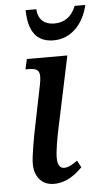

<svg xmlns="http://www.w3.org/2000/svg" viewBox="-54 -781 455 827"><g transform="rotate(-5 173.5 -368.0)"><path d="M198 -606C279 -606 330 -671 347 -746H301C282 -698 249 -678 207 -678C166 -678 138 -700 135 -746H89C90 -657 123 -606 198 -606ZM146 10C202 10 242 -24 269 -51L253 -81C232 -66 214 -55 195 -55C177 -55 167 -71 167 -101C167 -130 177 -185 184 -219L251 -536H76L66 -492H79C121 -492 135 -481 122 -419L87 -247C77 -197 62 -119 62 -83C62 -31 91 10 146 10Z"/></g></svg>

Font: Noto Serif Condensed Medium
Style: Italic
Weight: 500
Width: 3
Italic angle: -12°
Designer: Monotype Design Team
Foundry: Monotype Imaging Inc.
Version: Version 2.013